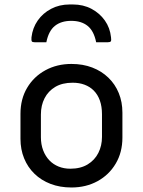

<svg xmlns="http://www.w3.org/2000/svg" viewBox="-20 -829 640 860"><path d="M299.2 -735.6Q254.1 -735.6 225.9 -713.1Q197.8 -690.6 187.6 -639.8Q174.2 -639.8 161.3 -639.8Q148.4 -639.8 135 -639.8Q125 -639.8 122.5 -643.8Q120 -647.8 121 -661.8Q126 -704.3 149 -737.1Q171.9 -770 209 -789.5Q246 -809 292.2 -809H306.2Q352.9 -809 389.7 -789.5Q426.4 -770 449.7 -737.1Q472.9 -704.3 477.3 -661.8Q479.3 -647.8 476.3 -643.8Q473.3 -639.8 463.3 -639.8Q449.9 -639.8 437 -639.8Q424.1 -639.8 410.7 -639.8Q400.5 -690.6 372.4 -713.1Q344.3 -735.6 299.2 -735.6ZM300 -542.6Q351.5 -542.6 393.3 -526.5Q435.1 -510.4 465.4 -481.1Q495.8 -451.9 512 -412Q528.3 -372.2 528.3 -324.3V-212.8Q528.3 -146.7 498.4 -96.3Q468.6 -45.8 416.9 -17.5Q365.2 10.8 300 10.8Q248.5 10.8 206.5 -5.3Q164.5 -21.4 134.4 -50.7Q104.2 -79.9 88 -119.8Q71.7 -159.6 71.7 -207.5V-319Q71.7 -385.7 101.6 -435.8Q131.4 -486 183.3 -514.3Q235.2 -542.6 300 -542.6ZM305.3 -458.5Q259.1 -458.5 227.6 -439.8Q196.2 -421.1 179.7 -389.1Q163.2 -357.1 163.2 -316.1V-214.5Q163.2 -182.1 173.4 -155.4Q183.7 -128.7 201.9 -110Q218.6 -92.7 242.4 -83Q266.3 -73.3 294.7 -73.3Q340.9 -73.3 372.7 -92.6Q404.4 -111.9 420.6 -144.2Q436.8 -176.4 436.8 -215.7V-317.3Q436.8 -352.1 427.3 -378.8Q417.8 -405.6 399.5 -423.8Q382.8 -440.5 359 -449.5Q335.1 -458.5 305.3 -458.5Z"/></svg>

Font: Recursive Sans Linear Light
Style: Regular
Weight: 300
Version: Version 1.085